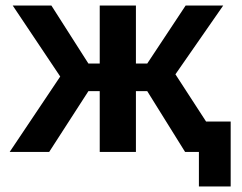

<svg xmlns="http://www.w3.org/2000/svg" viewBox="-20 -550 877 695"><path d="M815 125H700V0H650L513 -220H472V0H341V-220H300L158 0H15L198 -273L26 -530H166L300 -320H341V-530H472V-320H513L652 -530H788L615 -281L726 -110H815Z"/></svg>

Font: Golos Text SemiBold
Style: Regular
Weight: 600
Designer: A.Korolkova, Vitaly Kuzmin
Foundry: ParaType Ltd
Version: Version 2.004